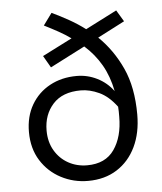

<svg xmlns="http://www.w3.org/2000/svg" viewBox="-53 -776 706 835"><g transform="rotate(-5 300.0 -359.0)"><path d="M137 -222Q137 -172 159 -134.5Q181 -97 218 -76.5Q255 -56 300 -56Q380 -56 418.5 -111.5Q457 -167 457 -254Q457 -265 457 -276.5Q457 -288 456 -298Q421 -345 380 -364Q339 -383 300 -383Q220 -383 178.5 -337Q137 -291 137 -222ZM298 12Q235 12 180.5 -16.5Q126 -45 93 -97.5Q60 -150 60 -222Q60 -290 89.5 -340.5Q119 -391 170.5 -419Q222 -447 288 -447Q335 -447 377 -426Q419 -405 447 -367Q434 -433 405 -483Q376 -533 332 -572L180 -494L150 -546L280 -612Q255 -630 226 -646Q197 -662 165 -678L203 -730Q241 -712 277.5 -691.5Q314 -671 347 -646L484 -716L514 -666L396 -605Q459 -544 497.5 -460Q536 -376 536 -257Q536 -177 507 -116.5Q478 -56 424.5 -22Q371 12 298 12Z"/></g></svg>

Font: SauceCodePro NFM
Style: Regular
Weight: 400
Monospace: yes
Designer: Paul D. Hunt, Teo Tuominen
Foundry: Adobe
Version: Version 2.042;hotconv 1.1.0;makeotfexe 2.6.0;Nerd Fonts 3.3.